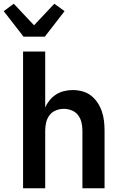

<svg xmlns="http://www.w3.org/2000/svg" viewBox="-43 -1012 663 1032"><path d="M83 -815 68 -835 -23 -952 31 -992 140 -876 249 -992 304 -952 198 -815ZM81 0V-735H200V-434Q209 -455 224 -473.5Q239 -492 259 -504.5Q279 -517 302 -522.5Q325 -528 348 -528Q374 -528 400 -521Q426 -514 446.5 -498Q467 -482 481.5 -460Q496 -438 504.5 -413Q513 -388 516 -362Q519 -336 519 -310V0H400V-310Q400 -332 395 -353.5Q390 -375 377 -392.5Q364 -410 343 -418.5Q322 -427 300 -427Q278 -427 257 -418.5Q236 -410 223 -392.5Q210 -375 205 -353.5Q200 -332 200 -310V0Z"/></svg>

Font: Iosevka Fixed Extended
Style: Bold
Weight: 700
Width: 7
Monospace: yes
Designer: Belleve Invis
Foundry: Belleve Invis
Version: Version 24.1.1; ttfautohint (v1.8.4)